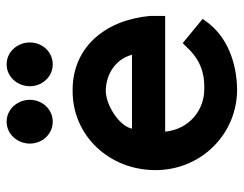

<svg xmlns="http://www.w3.org/2000/svg" viewBox="-98 -626 735 579"><g transform="rotate(-90 269.5 -336.5)"><path d="M431 -614C431 -651 403 -684 365 -684C327 -684 299 -651 299 -614C299 -577 327 -545 365 -545C403 -545 431 -577 431 -614ZM258 -614C258 -651 230 -684 192 -684C154 -684 126 -651 126 -614C126 -577 154 -545 192 -545C230 -545 258 -577 258 -614ZM171 -306C179 -345 243 -385 285 -385C326 -385 378 -363 394 -306ZM429 -153 418 -142C388 -109 351 -88 298 -88H290C226 -88 169 -134 162 -206H511V-251C499 -386 417 -485 288 -485H284C150 -485 46 -375 46 -235C46 -98 154 11 289 11C372 10 448 -20 492 -79L502 -93Z"/></g></svg>

Font: Mint Spirit
Style: Bold
Weight: 700
Designer: HARENDAL Hirwen
Foundry: Arkandis Digital Foundry.
Version: Version 1.004;FFEdit